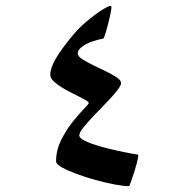

<svg xmlns="http://www.w3.org/2000/svg" viewBox="-20 -552 614 662"><path d="M455.6 -19Q458.5 -19 454.8 -2.7Q451.2 13.7 444.6 35.4Q438 57.1 432.1 73.5Q426.3 89.8 424.3 89.8Q405.8 89.8 375 84Q344.2 78.1 309.6 68.6Q274.9 59.1 243.9 47.6Q212.9 36.1 193.1 24.9Q173.3 13.7 173.3 4.4Q173.3 -33.2 190.4 -68.1Q207.5 -103 229.7 -130.9Q252 -158.7 269 -176.3Q286.1 -193.8 286.1 -196.8Q286.1 -201.7 266.1 -211.9Q246.1 -222.2 219.7 -235.6Q193.4 -249 173.3 -264.4Q153.3 -279.8 153.3 -294.4Q153.3 -317.4 172.6 -350.3Q191.9 -383.3 230 -429.2Q252.4 -456.1 280.3 -479.5Q308.1 -502.9 331.1 -517.3Q354 -531.7 362.3 -531.7Q365.7 -531.7 362.8 -514.6Q359.9 -497.6 354.2 -475.3Q348.6 -453.1 343.3 -436Q337.9 -418.9 335.4 -418.5Q315.9 -415.5 295.4 -408Q274.9 -400.4 261.5 -389.9Q248 -379.4 248 -367.2Q248 -358.4 263.2 -348.4Q278.3 -338.4 300.5 -327.6Q322.8 -316.9 345 -306.2Q367.2 -295.4 382.3 -285.2Q397.5 -274.9 397.5 -265.6Q397.5 -256.8 383.1 -238.8Q368.7 -220.7 347.2 -198.5Q325.7 -176.3 304.2 -153.8Q282.7 -131.3 268.1 -113Q253.4 -94.7 253.4 -85.4Q253.4 -75.7 273.2 -66.2Q293 -56.6 322.5 -48.1Q352.1 -39.6 382.1 -33Q412.1 -26.4 433.1 -22.7Q454.1 -19 455.6 -19Z"/></svg>

Font: Scheherazade New Medium
Style: Regular
Weight: 500
Designer: SIL International
Foundry: SIL International
Version: Version 4.000